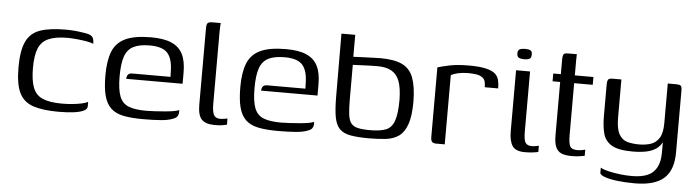

<svg xmlns="http://www.w3.org/2000/svg" viewBox="-42 -677 3479 957"><g transform="rotate(5 1697.5 -199.0)"><path d="M261 6Q183 6 135 -10Q87 -26 65.5 -69.5Q44 -113 44 -197Q44 -282 65.5 -327Q87 -372 135 -388.5Q183 -405 261 -405Q287 -405 309.5 -403Q332 -401 361 -396Q377 -394 387 -388.5Q397 -383 401 -373.5Q405 -364 405 -346Q394 -352 370.5 -356Q347 -360 321 -362.5Q295 -365 275 -365Q215 -365 180 -349.5Q145 -334 130.5 -298.5Q116 -263 116 -201Q116 -139 130 -102.5Q144 -66 179 -51Q214 -36 275 -36Q303 -36 328 -38.5Q353 -41 373.5 -45.5Q394 -50 405 -56V-34Q405 -19 386.5 -10.5Q368 -2 336 2Q304 6 261 6Z M684 6Q626 6 586.5 -2Q547 -10 523.5 -32Q500 -54 489.5 -93.5Q479 -133 479 -196Q479 -268 497 -314Q515 -360 561 -382Q607 -404 690 -404Q754 -404 792.5 -387Q831 -370 848.5 -335Q866 -300 866 -244V-187H584Q584 -199 590 -207.5Q596 -216 612 -216H803L802 -245Q801 -307 775.5 -335Q750 -363 687 -363Q634 -363 604 -347Q574 -331 562 -295Q550 -259 550 -197Q550 -131 563.5 -96.5Q577 -62 609 -49.5Q641 -37 696 -37Q715 -37 739.5 -38.5Q764 -40 789 -42Q814 -44 833.5 -47.5Q853 -51 861 -55V-43Q861 -33 855.5 -24Q850 -15 833 -9Q811 0 773.5 3Q736 6 684 6Z M1044 4Q998 4 978 -16.5Q958 -37 958 -90V-472Q958 -484 960 -491.5Q962 -499 968.5 -502Q975 -505 987 -505H1029Q1029 -504 1028 -492Q1027 -480 1027 -462V-101Q1027 -63 1035.5 -46Q1044 -29 1069 -29Q1076 -29 1088 -31Q1100 -33 1104 -34V-3Q1098 -2 1084.5 1Q1071 4 1044 4Z M1359 6Q1301 6 1261.5 -2Q1222 -10 1198.5 -32Q1175 -54 1164.5 -93.5Q1154 -133 1154 -196Q1154 -268 1172 -314Q1190 -360 1236 -382Q1282 -404 1365 -404Q1429 -404 1467.5 -387Q1506 -370 1523.5 -335Q1541 -300 1541 -244V-187H1259Q1259 -199 1265 -207.5Q1271 -216 1287 -216H1478L1477 -245Q1476 -307 1450.5 -335Q1425 -363 1362 -363Q1309 -363 1279 -347Q1249 -331 1237 -295Q1225 -259 1225 -197Q1225 -131 1238.5 -96.5Q1252 -62 1284 -49.5Q1316 -37 1371 -37Q1390 -37 1414.5 -38.5Q1439 -40 1464 -42Q1489 -44 1508.5 -47.5Q1528 -51 1536 -55V-43Q1536 -33 1530.5 -24Q1525 -15 1508 -9Q1486 0 1448.5 3Q1411 6 1359 6Z M1815 3Q1759 3 1722.5 -3.5Q1686 -10 1667 -30Q1648 -50 1641 -89Q1634 -128 1634 -193L1633 -505H1702V-395Q1705 -395 1721 -396Q1737 -397 1759 -397.5Q1781 -398 1802 -399Q1823 -400 1837 -400Q1907 -400 1946.5 -381Q1986 -362 2002.5 -318Q2019 -274 2020 -200Q2020 -127 2005.5 -85.5Q1991 -44 1964.5 -25Q1938 -6 1900 -1.5Q1862 3 1815 3ZM1816 -38Q1868 -38 1896.5 -49.5Q1925 -61 1937.5 -96.5Q1950 -132 1950 -203Q1949 -261 1936.5 -294.5Q1924 -328 1897 -343.5Q1870 -359 1826 -359Q1812 -359 1793 -358.5Q1774 -358 1754.5 -357Q1735 -356 1720.5 -355.5Q1706 -355 1703 -355V-185Q1703 -137 1706.5 -108Q1710 -79 1721 -64Q1732 -49 1755 -43.5Q1778 -38 1816 -38Z M2194 0H2150Q2137 0 2130.5 -6.5Q2124 -13 2124 -31V-379Q2146 -386 2184.5 -394Q2223 -402 2280 -402Q2334 -402 2365.5 -394.5Q2397 -387 2411.5 -374Q2426 -361 2430.5 -342.5Q2435 -324 2435 -301H2368L2367 -315Q2366 -338 2352 -348.5Q2338 -359 2319 -361.5Q2300 -364 2281 -364Q2252 -364 2229.5 -359Q2207 -354 2194 -346Z M2595 4Q2548 4 2532 -21Q2516 -46 2516 -94V-399H2586V-98Q2586 -57 2595 -43Q2604 -29 2627 -29Q2635 -29 2647 -31Q2659 -33 2662 -34V-3Q2659 -2 2650.5 -0.5Q2642 1 2628.5 2.5Q2615 4 2595 4ZM2552 -457Q2535 -457 2525 -462Q2515 -467 2515 -483Q2515 -499 2524.5 -504Q2534 -509 2551 -509Q2570 -509 2579 -504Q2588 -499 2587 -483Q2587 -467 2578 -462Q2569 -457 2552 -457Z M2830 3Q2796 3 2777 -5.5Q2758 -14 2749 -35Q2740 -56 2740 -92V-360H2702V-399H2740V-471Q2740 -486 2742.5 -493.5Q2745 -501 2751 -503Q2757 -505 2768 -505H2811Q2811 -503 2810.5 -496.5Q2810 -490 2810 -478V-399H2903V-360H2810V-100Q2810 -61 2818 -45Q2826 -29 2854 -29Q2865 -29 2877 -31Q2889 -33 2894 -35V-4Q2888 -3 2871 0Q2854 3 2830 3Z M3154 111Q3109 111 3069 106.5Q3029 102 3004 93Q2979 84 2979 73V48Q2995 57 3021.5 63Q3048 69 3078 72.5Q3108 76 3136 76Q3184 76 3214.5 63Q3245 50 3260.5 21Q3276 -8 3276 -52V-106Q3267 -86 3247 -72Q3227 -58 3197.5 -52Q3168 -46 3129 -46Q3058 -46 3024.5 -66Q2991 -86 2981.5 -123Q2972 -160 2972 -209V-360Q2972 -375 2973.5 -383.5Q2975 -392 2980.5 -395.5Q2986 -399 2999 -399H3043Q3043 -373 3043 -349.5Q3043 -326 3043 -303.5Q3043 -281 3043 -258Q3043 -235 3043 -209Q3043 -152 3058.5 -125Q3074 -98 3100.5 -91Q3127 -84 3159 -84Q3191 -84 3217 -92.5Q3243 -101 3259 -126Q3275 -151 3275 -201V-399H3318Q3333 -399 3339.5 -394.5Q3346 -390 3346 -369V-60Q3346 29 3299.5 70Q3253 111 3154 111Z"/></g></svg>

Font: Genos
Style: Regular
Weight: 400
Designer: Robert E. Leuschke
Foundry: Robert E. Leuschke
Version: Version 1.010